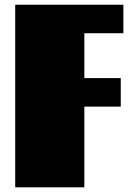

<svg xmlns="http://www.w3.org/2000/svg" viewBox="-20 -799 567 819"><path d="M506.3 -778.8V-657.2H339.8V-465.8H495.1V-344.2H339.8V0H44.9V-778.8Z"/></svg>

Font: Coda ExtraBold
Style: Regular
Weight: 800
Version: Version 2.001; ttfautohint (v0.8) -r 50 -G 200 -x